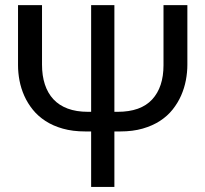

<svg xmlns="http://www.w3.org/2000/svg" viewBox="-20 -734 807 754"><path d="M715.8 -480Q715.8 -450.2 710 -419.2Q704.1 -388.2 691.4 -359.1Q678.7 -330.1 658.2 -304.2Q637.7 -278.3 608.4 -259.3Q579.1 -240.2 540.3 -229Q501.5 -217.8 452.1 -217.8H429.2V0H337.9V-217.8H314.9Q265.6 -217.8 226.8 -228.8Q188 -239.7 158.7 -258.8Q129.4 -277.8 108.9 -303.2Q88.4 -328.6 75.4 -357.7Q62.5 -386.7 56.6 -417.5Q50.8 -448.2 50.8 -478V-713.9H145V-480Q145 -437 156.2 -402.6Q167.5 -368.2 189.7 -344.2Q211.9 -320.3 245.8 -307.6Q279.8 -294.9 325.2 -294.9H337.9V-713.9H429.2V-294.9H441.9Q532.7 -294.9 577.4 -343.3Q622.1 -391.6 622.1 -478V-713.9H715.8Z"/></svg>

Font: Genotype
Style: Regular
Weight: 400
Foundry: Ascender Corporation
Version: Version 1.00